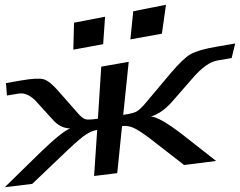

<svg xmlns="http://www.w3.org/2000/svg" viewBox="-138 -739 1005 804"><path d="M272 -242C245 -238 227 -237 219 -240C210 -243 200 -251 188 -265L107 -357C83 -385 62 -402 45 -407C28 -412 -4 -410 -50 -402L-113 -391L-109 -339L-61 -347C-34 -352 -6 -338 20 -307L81 -240C102 -215 127 -202 156 -201C133 -193 89 -157 25 -95L-118 45L-3 31L147 -112C182 -145 208 -167 224 -177C240 -187 255 -193 269 -195L256 -2L353 -14L373 -211C388 -213 403 -211 418 -205C433 -199 457 -184 490 -159L633 -48L767 -65L623 -178C561 -225 518 -250 494 -251C527 -261 557 -283 586 -317L668 -411C706 -455 741 -481 774 -486L832 -496L847 -557L772 -544C718 -535 681 -524 660 -512C639 -500 612 -474 578 -434L472 -308C457 -290 444 -278 434 -272C425 -267 406 -262 378 -258L401 -480L286 -460ZM294 -554 302 -669 172 -644 169 -531ZM540 -598 557 -719 420 -692 408 -574Z"/></svg>

Font: Gamestation Warped
Style: Regular
Weight: 400
Designer: Jonas Hecksher
Foundry: Jonas Hecksher, Playtypeª, e-types AS
Version: Version 1.003